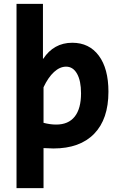

<svg xmlns="http://www.w3.org/2000/svg" viewBox="-20 -750 618 988"><path d="M65 -730H201V-448H203Q229 -488 266.5 -509Q304 -530 352 -530Q439 -530 488.5 -463.5Q538 -397 538 -278Q538 -137 464.5 -61.5Q391 14 255 14Q238 14 204 12V218H65ZM397 -270Q397 -334 376.5 -370.5Q356 -407 320 -407Q288 -407 258 -379.5Q228 -352 204 -301V-118Q238 -109 269 -109Q332 -109 364.5 -150Q397 -191 397 -270Z"/></svg>

Font: Secular One
Style: Regular
Weight: 400
Designer: Michal Sahar
Foundry: Hagilda
Version: Version 1.000